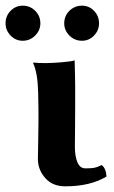

<svg xmlns="http://www.w3.org/2000/svg" viewBox="-52 -654 406 684"><path d="M176.8 -570.8C176.8 -554.2 182.9 -539.7 195.3 -527.3C207.7 -515 222.7 -508.8 240.2 -508.8C256.8 -508.8 271.1 -515 283 -527.3C294.8 -539.7 300.8 -554.2 300.8 -570.8C300.8 -588.4 294.8 -603.3 283 -615.5C271.1 -627.7 256.8 -633.8 240.2 -633.8C222.7 -633.8 207.7 -627.7 195.3 -615.5C182.9 -603.3 176.8 -588.4 176.8 -570.8ZM-32.2 -570.8C-32.2 -554.2 -26.2 -539.7 -14.2 -527.3C-2.1 -515 12.2 -508.8 28.8 -508.8C46.1 -508.8 60.9 -515 73.2 -527.3C85.6 -539.7 91.8 -554.2 91.8 -570.8C91.8 -588.4 85.7 -603.3 73.5 -615.5C61.3 -627.7 46.4 -633.8 28.8 -633.8C12.2 -633.8 -2.1 -627.7 -14.2 -615.5C-26.2 -603.3 -32.2 -588.4 -32.2 -570.8ZM85 -261.2C85.3 -237.8 85 -203.9 84.2 -159.4C83.4 -115 83 -91.1 83 -87.9C83 -62.2 91.7 -39.5 109.1 -19.8C126.5 -0.1 150.2 9.8 180.2 9.8C239.7 9.8 288.7 -1.8 327.1 -24.9C327.1 -33.4 325.6 -41.5 322.5 -49.3C319.4 -57.1 315.3 -62.7 310.1 -65.9C299.6 -60.7 290.9 -57.5 283.9 -56.2C276.9 -54.9 266.3 -54.2 252 -54.2C239.3 -54.2 229.9 -61.4 223.9 -75.7C217.9 -90 214.8 -108.4 214.8 -130.9C214.8 -138.3 215 -158.1 215.3 -190.2C215.7 -222.2 215.8 -249.5 215.8 -272V-342.8C215.8 -364.3 215.2 -396.3 213.9 -439C207 -436.4 191.5 -434.1 167.2 -432.1C143 -430.2 124.5 -429.2 111.8 -429.2C90.3 -429.2 75.7 -429.9 67.9 -431.2L65.9 -429.2C77 -406.1 83 -370.3 84 -321.8Z"/></svg>

Font: Linux Biolinum G
Style: Bold
Weight: 700
Designer: Philipp H. Poll
Foundry: Philipp H. Poll
Version: Version 1.1.0